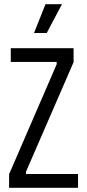

<svg xmlns="http://www.w3.org/2000/svg" viewBox="-20 -888 412 908"><path d="M23 0V-64L248 -584V-595H31V-660H328V-594L103 -76V-65H349V0ZM201 -732H141L195 -868H273Z"/></svg>

Font: Bricolage Grotesque 24pt Condensed Light
Style: Regular
Weight: 300
Width: 3
Designer: Mathieu Triay
Foundry: Atelier Triay
Version: Version 1.001;gftools[0.9.33.dev8+g029e19f]